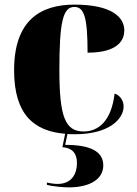

<svg xmlns="http://www.w3.org/2000/svg" viewBox="-20 -571 593 831"><path d="M304 10C455 10 515 -58 515 -110C515 -136 500 -158 476 -166C462 -47 406 -2 342 -2C262 -2 237 -66 237 -268C237 -475 252 -541 302 -541C345 -541 359 -493 359 -343C497 -343 518 -403 518 -439C518 -496 465 -551 302 -551C156 -551 41 -484 41 -267C41 -74 128 -3 262 8L250 66C292 69 313 92 313 134C313 188 285 225 230 225C216 225 200 223 183 219V229C207 236 256 240 277 240C370 240 427 204 427 145C427 84 371 56 262 56L272 9C282 10 293 10 304 10Z"/></svg>

Font: Noto Serif Display Black
Style: Regular
Weight: 900
Designer: Monotype Design Team
Foundry: Monotype Imaging Inc.
Version: Version 2.009